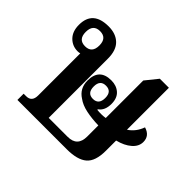

<svg xmlns="http://www.w3.org/2000/svg" viewBox="-128 -736 916 916"><g transform="rotate(45 329.5 -278.0)"><path d="M548 -127V-196Q592 -207 618.5 -230Q645 -253 645 -283Q645 -325 601 -338Q585 -293 548 -269V-552H487L437 -490V-237Q413 -233 381 -236V-240Q409 -259 409 -304Q409 -343 386.5 -363Q364 -383 329 -383Q249 -383 249 -302Q249 -249 292 -222Q316 -204 354 -196Q392 -188 437 -187V-112Q437 -45 372 -45H244V-445Q244 -501 215.5 -528.5Q187 -556 138 -556Q32 -556 32 -461Q32 -417 56.5 -392Q81 -367 117 -367Q125 -367 133 -369V-85Q133 -42 95 -42H78V0H411Q482 0 515 -28Q548 -56 548 -127ZM125 -409Q79 -409 79 -460Q79 -511 125 -511Q171 -511 171 -460Q171 -409 125 -409ZM329 -258Q290 -258 290 -303Q290 -347 329 -347Q368 -347 368 -303Q368 -258 329 -258Z"/></g></svg>

Font: Noto Serif Thai SemiCondensed Semi
Style: Regular
Weight: 600
Width: 4
Designer: Monotype Design Team
Foundry: Monotype Imaging Inc.
Version: Version 1.901